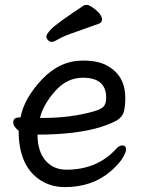

<svg xmlns="http://www.w3.org/2000/svg" viewBox="-20 -739 583 783"><path d="M155 -258Q266 -258 360 -284Q394 -294 403.5 -305.5Q413 -317 413 -341Q413 -422 318 -422Q252 -422 203.5 -366Q155 -310 143 -258ZM244 24Q191 24 148 -2Q56 -59 56 -206Q34 -223 34 -240Q34 -260 59 -260L64 -261Q78 -337 150.5 -414.5Q223 -492 319 -492Q383 -492 421 -469Q491 -428 491 -340Q491 -305 485 -283.5Q479 -262 458 -249Q437 -236 391 -221Q290 -190 133 -190Q133 -123 165 -85Q197 -47 251 -47Q374 -47 451 -129Q465 -146 478 -146Q494 -146 494 -130Q494 -117 479 -93Q464 -69 433 -42Q358 24 244 24ZM169 -591Q169 -599 189 -620.5Q209 -642 322 -717Q326 -719 334 -719Q343 -719 357 -709Q396 -682 396 -659Q396 -648 385 -643Q336 -625 288 -608.5Q240 -592 219.5 -580Q199 -568 191 -568Q183 -568 176 -575Q169 -582 169 -591Z"/></svg>

Font: LXGW WenKai Lite
Style: Bold
Weight: 700
Designer: LXGW / Fontworks Inc.
Foundry: LXGW / Fontworks Inc.
Version: Version 1.330;April 28, 2024